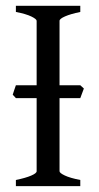

<svg xmlns="http://www.w3.org/2000/svg" viewBox="-20 -635 338 655"><path d="M253.9 -300.3H183.1V-50.8Q183.1 -44.9 200.9 -36.4Q218.8 -27.8 253.9 -21V0H34.2V-21Q67.4 -27.8 86.2 -35.9Q105 -43.9 105 -50.8V-300.3H34.2L23.4 -312Q25.9 -319.3 28.6 -327.9Q31.2 -336.4 34.2 -344.2H105V-564Q105 -569.8 87.2 -578.6Q69.3 -587.4 34.2 -594.2V-615.2H253.9V-594.2Q220.7 -587.4 201.9 -579.1Q183.1 -570.8 183.1 -564V-344.2H253.9L266.1 -333Z"/></svg>

Font: Gentium Plus
Style: Regular
Weight: 400
Designer: J. Victor Gaultney, Annie Olsen, Iska Routamaa
Foundry: SIL International
Version: Version 1.510